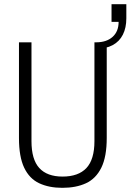

<svg xmlns="http://www.w3.org/2000/svg" viewBox="-20 -889 626 921"><path d="M279 12Q215 12 168 -10Q121 -32 96 -84.5Q71 -137 71 -227V-686H131V-212Q131 -124 168.5 -83Q206 -42 280 -42Q356 -42 394.5 -83Q433 -124 433 -212V-686H492V-227Q492 -137 466 -84.5Q440 -32 392.5 -10Q345 12 279 12ZM441 -655V-686Q491 -686 520 -712Q549 -738 549 -784H515V-869H586V-801Q586 -756 569.5 -723Q553 -690 520.5 -672.5Q488 -655 441 -655Z"/></svg>

Font: Archivo Condensed ExtraLight
Style: Regular
Weight: 250
Width: 3
Designer: Hector Gatti
Foundry: Omnibus-Type
Version: Version 2.001